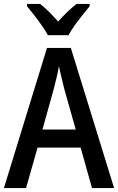

<svg xmlns="http://www.w3.org/2000/svg" viewBox="-20 -961 604 981"><path d="M450 0 392 -207H172L113 0H0L220 -716H342L563 0ZM308 -508Q305 -523 299.5 -543.5Q294 -564 289.5 -585Q285 -606 281 -623Q276 -592 268.5 -562Q261 -532 255 -508L197 -299H367ZM438 -929Q422 -910 401 -883.5Q380 -857 361 -830.5Q342 -804 330 -781H225Q213 -803 194.5 -829.5Q176 -856 155.5 -882.5Q135 -909 118 -929V-941H185Q207 -924 230.5 -900.5Q254 -877 277 -851Q302 -879 324.5 -900.5Q347 -922 371 -941H438Z"/></svg>

Font: Noto Sans Display SemiCondensed Medium
Style: Regular
Weight: 500
Width: 4
Designer: Monotype Design Team
Foundry: Monotype Imaging Inc.
Version: Version 2.003